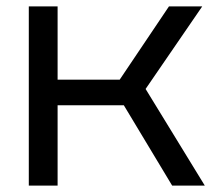

<svg xmlns="http://www.w3.org/2000/svg" viewBox="-20 -580 670 600"><path d="M70 0V-560H160V-331H354L508 -560H612L435 -302L620 0H518L367 -251H160V0Z"/></svg>

Font: Tektur
Style: Regular
Weight: 400
Designer: Adam Jagosz
Foundry: Adam Jagosz
Version: Version 1.005;gftools[0.9.30]